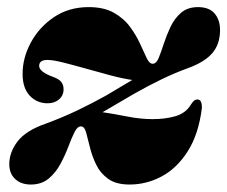

<svg xmlns="http://www.w3.org/2000/svg" viewBox="-20 -494 624 527"><path d="M534 -196.5Q525 -125.5 495.5 -79Q466 -32.5 424.2 -10Q382.5 12.5 335.5 12.5Q298.5 12.5 276.8 -3.2Q255 -19 243.8 -42.5Q232.5 -66 226.8 -89.8Q221 -113.5 216.5 -130Q212 -146.5 203 -147Q193 -148 185 -132.2Q177 -116.5 168 -92.5Q159 -68.5 146 -44.2Q133 -20 113.5 -3.8Q94 12.5 64.5 12.5Q38 12.5 21.8 -2.5Q5.5 -17.5 5.5 -43.5Q5.5 -76 28.2 -105.8Q51 -135.5 104 -154Q151.5 -171.5 192.8 -191.2Q234 -211 272.5 -232.5Q293 -245 311 -255.5Q329 -266 343 -274.5Q315.5 -278.5 282 -287.5Q248.5 -296.5 214.8 -306Q181 -315.5 153.2 -322.5Q125.5 -329.5 110 -329.5Q87.5 -329.5 87.5 -313Q87.5 -297 125.5 -283Q142 -277 148.2 -269Q154.5 -261 154.5 -249Q154.5 -232 142 -221.2Q129.5 -210.5 111 -210.5Q81 -210.5 61.5 -231.5Q42 -252.5 42 -291Q42 -335.5 64.8 -377.5Q87.5 -419.5 128.2 -447Q169 -474.5 223.5 -474.5Q265 -474.5 292.5 -459Q320 -443.5 337 -420.2Q354 -397 364.5 -373.8Q375 -350.5 382.5 -334.8Q390 -319 399 -319Q409 -319 415.5 -334.8Q422 -350.5 429.5 -373.8Q437 -397 448 -420.2Q459 -443.5 477 -459Q495 -474.5 523.5 -474.5Q554 -474.5 569 -457Q584 -439.5 584 -411.5Q584 -373 562.8 -348.2Q541.5 -323.5 496 -307Q460 -294 423.2 -276.2Q386.5 -258.5 347 -236Q320.5 -220.5 298.8 -207.8Q277 -195 261.5 -186Q289.5 -182 327.5 -174.5Q365.5 -167 398.5 -167Q434.5 -167 462 -175.2Q489.5 -183.5 503 -205.5Q509 -215 513 -218Q517 -221 522.5 -221Q535 -220.5 534 -196.5Z"/></svg>

Font: Fraunces 72pt S000 Black
Style: Italic
Weight: 900
Italic angle: -16°
Version: Version 1.000; ttfautohint (v1.8.3)